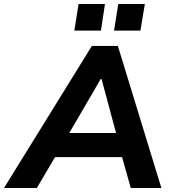

<svg xmlns="http://www.w3.org/2000/svg" viewBox="-71 -933 850 953"><path d="M0 0ZM-51 0 385 -705H514L730 0H578L535 -153H202L112 0ZM429 -541 273 -273H505L433 -541ZM495 -781 516 -913H648L626 -781ZM298 -781 319 -913H450L430 -781Z"/></svg>

Font: Winston
Style: Bold Italic
Weight: 700
Italic angle: -9°
Designer: Original fonts by Vernon Adams / Changes by Cristiano Sobral
Foundry: Original fonts by Vernon Adams / Changes by Cristiano Sobral
Version: Version 2.503;July 17, 2020;FontCreator 13.0.0.2655 64-bit